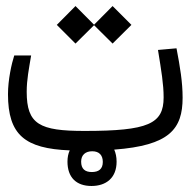

<svg xmlns="http://www.w3.org/2000/svg" viewBox="-20 -494 626 632"><path d="M281.2 118.2C329.1 118.2 363.8 91.8 363.8 38.1C363.8 22.5 360.8 9.3 356 -1.5C537.6 -15.1 581.1 -68.8 581.1 -172.4C581.1 -223.6 572.8 -273.4 561 -335L500 -329.6C511.2 -260.3 518.6 -216.8 518.6 -173.3C518.6 -86.4 468.3 -63 258.3 -63C110.4 -63 67.9 -84.5 67.9 -191.9C67.9 -231.9 75.2 -267.6 82.5 -311.5H26.9C18.1 -284.2 6.3 -231.4 6.3 -184.1C6.3 -49.3 62.5 -4.9 209.5 1C204.6 11.7 202.1 23.9 202.1 38.1C202.1 89.4 230.5 118.2 281.2 118.2ZM350.6 -350.6 412.6 -412.1 350.6 -474.1 289.6 -412.6 228.5 -474.1 167 -412.1 228.5 -350.6 289.6 -411.1ZM282.2 72.3C259.8 72.3 247.1 62 247.1 38.1C247.1 15.6 261.7 3.9 283.7 3.9C306.6 3.9 318.4 17.1 318.4 39.1C318.4 62 305.2 72.3 282.2 72.3Z"/></svg>

Font: Cascadia Code Light
Style: Regular
Weight: 300
Monospace: yes
Designer: Aaron Bell
Foundry: Saja Typeworks
Version: Version 2404.023